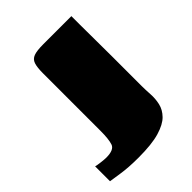

<svg xmlns="http://www.w3.org/2000/svg" viewBox="-156 -475 657 657"><g transform="rotate(-45 172.0 -146.5)"><path d="M0 22Q7 24 23.5 26Q40 28 48 28Q86 28 92.5 8.5Q99 -11 99 -51Q99 -121 99 -190Q99 -259 99 -329Q99 -358 104 -373Q109 -388 124 -393.5Q139 -399 170 -399Q204 -399 238 -399Q272 -399 306 -399Q306 -387 306 -356.5Q306 -326 306.5 -285Q307 -244 307 -200.5Q307 -157 307 -120Q307 -83 307 -60Q307 -41 308.5 -18.5Q310 4 305 26Q300 48 282.5 66Q265 84 228 95Q191 106 126 106Q78 106 43 100.5Q8 95 0 94Q0 76 0 58Q0 40 0 22Z"/></g></svg>

Font: Genos Black
Style: Regular
Weight: 900
Designer: Robert E. Leuschke
Foundry: Robert E. Leuschke
Version: Version 1.010